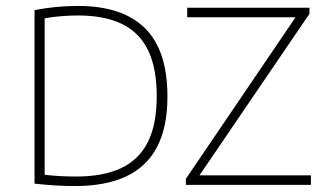

<svg xmlns="http://www.w3.org/2000/svg" viewBox="-20 -621 1097 645"><path d="M232 4Q199 4 166.5 2Q134 0 96 -4V-587Q119.5 -591.5 144.5 -594.8Q169.5 -598 194.5 -599.5Q219.5 -601 243 -601Q391 -601 466.8 -526.5Q542.5 -452 542.5 -297Q542.5 -193 507.2 -126.5Q472 -60 403 -28Q334 4 232 4ZM236.5 -28Q326.5 -28 386.5 -56Q446.5 -84 476.5 -143.5Q506.5 -203 506.5 -297.5Q506.5 -391.5 477.8 -451.5Q449 -511.5 390.2 -540.2Q331.5 -569 242 -569Q213.5 -569 184 -566.5Q154.5 -564 130 -559.5V-34Q154 -31 180.2 -29.5Q206.5 -28 236.5 -28ZM604.5 0V-20.5L980 -573.5L986 -563H609V-595H1019.5V-574.5L643 -21.5L637 -32H1024.5V0Z"/></svg>

Font: Encode Sans SC Condensed Thin Thin
Style: Regular
Weight: 250
Version: Version 3.002